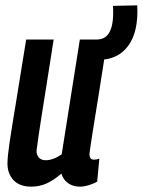

<svg xmlns="http://www.w3.org/2000/svg" viewBox="-20 -689 535 719"><path d="M97 10Q54 10 31 -14Q8 -38 8 -77Q8 -102 15.5 -153Q23 -204 38.5 -297Q54 -390 78 -541H181Q165 -438 154 -369.5Q143 -301 136 -256Q129 -211 124.5 -181Q120 -151 117 -126Q116 -110 125 -99.5Q134 -89 151 -89Q179 -89 211 -111L279 -541H382Q363 -419 350.5 -340.5Q338 -262 330.5 -216.5Q323 -171 320 -149.5Q317 -128 316 -121Q315 -114 315 -112Q315 -91 332 -91Q341 -91 352 -95L344 -9Q331 -1 312.5 4.5Q294 10 279 10Q253 10 234.5 -3.5Q216 -17 210 -39Q181 -14 154.5 -2Q128 10 97 10ZM333 -465 330 -541H343Q411 -541 403 -667L494 -669Q499 -571 460.5 -518Q422 -465 349 -465Z"/></svg>

Font: Georama Condensed SemiBold
Style: Italic
Weight: 600
Width: 3
Italic angle: -9°
Designer: Jean-Baptiste Levee
Foundry: Production Type
Version: Version 1.000